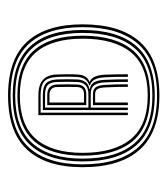

<svg xmlns="http://www.w3.org/2000/svg" viewBox="12 -930 428 493"><g transform="rotate(-90 226.5 -684.0)"><path d="M227.2 -489.2Q133.5 -489.2 88.4 -539.6Q43.2 -590 43.2 -686.5Q43.2 -780.2 88.4 -829Q133.5 -877.8 227.2 -877.8Q320.5 -877.8 365.2 -829Q410 -780.2 410 -686.5Q410 -590 365.2 -539.6Q320.5 -489.2 227.2 -489.2ZM227.2 -495.2Q317 -495.2 359.9 -544.1Q402.8 -593 402.8 -686.5Q402.8 -777 359.9 -824.2Q317 -871.5 227.2 -871.5Q137 -871.5 93.8 -824.2Q50.5 -777 50.5 -686.5Q50.5 -593 93.8 -544.1Q137 -495.2 227.2 -495.2ZM227.2 -501.2Q140.8 -501.2 99.4 -548.6Q58 -596 58 -686.5Q58 -774.2 99.4 -820Q140.8 -865.8 227.2 -865.8Q313.2 -865.8 354.4 -820Q395.5 -774.2 395.5 -686.5Q395.5 -596 354.4 -548.6Q313.2 -501.2 227.2 -501.2ZM227.2 -507.2Q309.8 -507.2 348.9 -553Q388 -598.8 388 -686.5Q388 -771.2 348.9 -815.4Q309.8 -859.5 227.2 -859.5Q144.2 -859.5 104.8 -815.4Q65.2 -771.2 65.2 -686.5Q65.2 -598.8 104.8 -553Q144.2 -507.2 227.2 -507.2ZM227.2 -513.2Q147.8 -513.2 110.2 -557.5Q72.8 -601.8 72.8 -686.5Q72.8 -768.2 110.2 -811Q147.8 -853.8 227.2 -853.8Q306 -853.8 343.4 -811Q380.8 -768.2 380.8 -686.5Q380.8 -601.8 343.4 -557.5Q306 -513.2 227.2 -513.2ZM227.2 -519.2Q302.5 -519.2 337.9 -562Q373.2 -604.8 373.2 -686.5Q373.2 -765.2 337.9 -806.4Q302.5 -847.5 227.2 -847.5Q151.5 -847.5 115.8 -806.4Q80 -765.2 80 -686.5Q80 -604.8 115.8 -562Q151.5 -519.2 227.2 -519.2ZM176.8 -570.2V-800H228.2Q279.8 -800 281.2 -753.2Q281.8 -742.5 281.9 -726.4Q282 -710.2 281.2 -700.2Q280.5 -675.8 262.8 -669V-668Q279 -662.2 280.8 -629.2Q281.5 -611.8 281.6 -600.4Q281.8 -589 281.8 -570.2H275.2Q275.2 -589 275.1 -600.4Q275 -611.8 274 -629.2Q272.5 -662.8 253 -667.5V-669.2Q273.8 -675.5 274.8 -700.2Q275.5 -710.2 275.5 -726.8Q275.5 -743.2 274.8 -753.2Q273.5 -775.8 263.2 -785Q253 -794.2 228.2 -794.2H183.2V-570.2ZM189.8 -570.2V-788.5H228.2Q249.5 -788.5 258.4 -780.4Q267.2 -772.2 268.5 -753.2Q269 -743.2 269 -726.8Q269 -710.2 268.5 -700.2Q267.2 -673 243.8 -669V-668Q256.8 -665.5 261.8 -656.1Q266.8 -646.8 267.5 -629.2Q268.2 -611.8 268.5 -600.4Q268.8 -589 268.8 -570.2H262.2Q262.2 -589 262 -600.4Q261.8 -611.8 261 -629Q260.2 -647.5 253.6 -656.5Q247 -665.5 230.5 -665.5H196.2V-570.2ZM196.2 -671.5H230.5Q260.8 -671.5 262 -700.2Q262.5 -710.2 262.5 -726.6Q262.5 -743 262 -753.2Q261.2 -769.2 254 -776Q246.8 -782.8 228.2 -782.8H196.2ZM202.5 -677V-777.2H228.2Q254.2 -777.2 255.5 -753.2Q256 -742.8 256 -726.5Q256 -710.2 255.5 -700.2Q254.5 -677 230.5 -677ZM209.2 -682.8H230.5Q248.5 -682.8 249 -700.2Q249.2 -710.2 249.4 -726.4Q249.5 -742.5 249 -753.2Q248.2 -771.5 228.2 -771.5H209.2ZM202.5 -570.2V-659.8H230.8Q244 -659.8 248.9 -651.9Q253.8 -644 254.5 -629Q255.5 -611.8 255.8 -600.4Q256 -589 256 -570.2H249.5Q249.5 -589 249.2 -600.4Q249 -611.8 248 -629Q247.5 -640.8 244.1 -647.5Q240.8 -654.2 230.8 -654.2H209.2V-570.2Z"/></g></svg>

Font: Big Shoulders Inline Display ExtraBold
Style: Regular
Weight: 800
Designer: Patric King
Foundry: XO Type Co
Version: Version 1.000